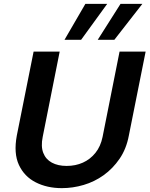

<svg xmlns="http://www.w3.org/2000/svg" viewBox="-20 -967 774 994"><path d="M154 -700H289L201 -258Q191 -209 204 -175.5Q217 -142 248.5 -125Q280 -108 325 -108Q371 -108 409 -125Q447 -142 474 -175.5Q501 -209 511 -258L599 -700H734L647 -265Q634 -196 599 -145Q564 -94 516.5 -60Q469 -26 413 -9.5Q357 7 300 7Q224 7 165 -23Q106 -53 78 -113Q50 -173 67 -265ZM535 -947 400 -761H314L422 -947ZM717 -947 572 -761H486L604 -947Z"/></svg>

Font: Albert Sans
Style: Bold Italic
Weight: 700
Italic angle: -11.25°
Designer: Andreas Rasmussen
Foundry: a.Foundry
Version: Version 1.025